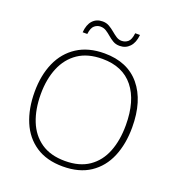

<svg xmlns="http://www.w3.org/2000/svg" viewBox="-159 -1032 1077 1170"><g transform="rotate(20 379.5 -447.0)"><path d="M696 -358Q696 -250 661 -167Q626 -84 555.5 -37Q485 10 379 10Q274 10 203.5 -37Q133 -84 98 -167Q63 -250 63 -359Q63 -467 99.5 -549.5Q136 -632 208 -678.5Q280 -725 384 -725Q534 -725 615 -627.5Q696 -530 696 -358ZM103 -359Q103 -261 133 -186Q163 -111 224.5 -68.5Q286 -26 380 -26Q474 -26 535 -68Q596 -110 625.5 -184.5Q655 -259 655 -358Q655 -515 585.5 -602Q516 -689 384 -689Q289 -689 227 -647Q165 -605 134 -530.5Q103 -456 103 -359ZM214 -800Q218 -851 242.5 -877.5Q267 -904 307 -904Q331 -904 350 -893Q369 -882 385.5 -868Q402 -854 418.5 -843Q435 -832 454 -832Q477 -832 494.5 -846.5Q512 -861 517 -904H548Q543 -853 517.5 -826Q492 -799 453 -799Q428 -799 409.5 -810Q391 -821 375 -835Q359 -849 342.5 -859.5Q326 -870 305 -870Q284 -870 266.5 -855.5Q249 -841 244 -800Z"/></g></svg>

Font: Noto Sans Lao UI ExtLt
Style: Regular
Weight: 200
Designer: Monotype Design Team
Foundry: Monotype Imaging Inc.
Version: Version 2.000; ttfautohint (v1.8.4.7-5d5b)